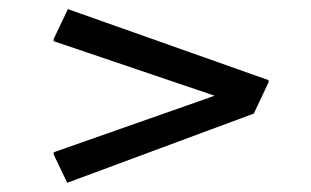

<svg xmlns="http://www.w3.org/2000/svg" viewBox="-20 -581 682 421"><path d="M128.9 -561 568.8 -405.3V-400.4L536.6 -332L127.4 -180.2L97.7 -242.2V-247.1L450.7 -371.1L97.7 -490.7V-495.6Z"/></svg>

Font: Nova Square
Style: Book
Weight: 400
Designer: Wojciech Kalinowski "wmk69" (wmk69@o2.pl)
Foundry: Wojciech Kalinowski "wmk69" (wmk69@o2.pl)
Version: Version 3.1.0; 2021-05-23